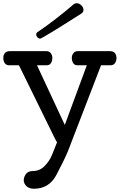

<svg xmlns="http://www.w3.org/2000/svg" viewBox="-28 -866 732 1174"><path d="M0 0ZM441.4 -846.2Q456.5 -846.2 469.5 -833.3Q482.4 -820.3 482.4 -805.2Q482.4 -798.8 479.2 -793.2Q476.1 -787.6 469.7 -783.2Q412.1 -747.1 349.1 -707Q286.1 -667 226.6 -633.3Q224.1 -631.8 221.7 -630.9Q219.2 -629.9 217.3 -629.9Q208 -629.9 200.7 -637.9Q193.4 -646 193.4 -655.3Q193.4 -660.2 195.6 -663.8Q197.8 -667.5 201.7 -669.9Q256.3 -706.5 314.2 -751.5Q372.1 -796.4 421.4 -838.9Q425.3 -842.3 430.4 -844.2Q435.5 -846.2 441.4 -846.2ZM292 -512.2Q292 -494.1 283.7 -480.5Q275.4 -466.8 256.8 -466.8H198.2L368.2 -102.1L502.9 -466.8H446.3Q427.7 -466.8 419.4 -480.5Q411.1 -494.1 411.1 -512.2Q411.1 -528.3 420.7 -540.8Q430.2 -553.2 447.3 -553.2H644Q665 -553.2 674.6 -541.5Q684.1 -529.8 684.1 -511.2Q684.1 -493.2 675 -480Q666 -466.8 647 -466.8H589.8L387.2 59.1Q360.8 121.1 316.2 204.6Q271.5 288.1 179.2 288.1Q149.9 288.1 133.5 272Q117.2 255.9 117.2 236.3Q117.2 218.3 129.6 199.2Q142.1 180.2 173.3 179.7Q214.4 179.7 244.1 149.9Q273.9 120.1 290 81.1L321.3 2.9Q318.8 2.9 308.8 -16.8Q298.8 -36.6 296.9 -41L87.9 -466.8H28.8Q9.8 -466.8 1 -480Q-7.8 -493.2 -7.8 -511.2Q-7.8 -529.8 2 -541.5Q11.7 -553.2 32.2 -553.2H255.9Q272.9 -553.2 282.5 -540.8Q292 -528.3 292 -512.2Z"/></svg>

Font: Cutive
Style: Regular
Weight: 400
Designer: Vernon Adams
Version: Version 1.002